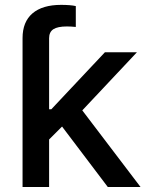

<svg xmlns="http://www.w3.org/2000/svg" viewBox="-20 -753 595 773"><path d="M70.8 -429.7V-599.6Q70.8 -665 110.8 -699.2Q150.9 -733.4 226.1 -733.4Q244.1 -733.4 259.5 -732.2Q274.9 -731 285.2 -728.5V-644.5Q276.4 -645.5 266.8 -646Q257.3 -646.5 249.5 -646.5Q211.9 -646.5 194.8 -635.3Q177.7 -624 177.7 -599.1V-429.7ZM169.4 -183.1V-313H186.5L402.3 -542.5H531.2L284.7 -280.3H266.6ZM70.8 0V-542.5H177.7V0ZM414.1 0 220.2 -256.3 293.9 -331.5 545.9 0Z"/></svg>

Font: Inter 16pt Medium
Style: Regular
Weight: 500
Version: Version 4.001;git-66647c0bb